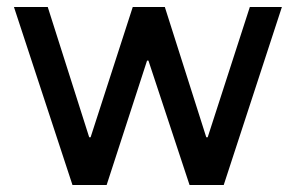

<svg xmlns="http://www.w3.org/2000/svg" viewBox="-20 -531 851 551"><path d="M117 -511 236 -137H240L361 -511H453L572 -137H576L697 -511H789L622 0H524L406 -357H402L286 0H188L20 -511Z"/></svg>

Font: Chivo
Style: Regular
Weight: 400
Designer: Hector Gatti
Foundry: Omnibus-Type
Version: Version 1.007;PS 001.007;hotconv 1.0.88;makeotf.lib2.5.64775